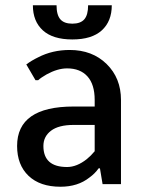

<svg xmlns="http://www.w3.org/2000/svg" viewBox="-20 -700 550 730"><path d="M105 -680H195Q195 -643 209.5 -626.5Q224 -610 255 -610Q286 -610 300.5 -626.5Q315 -643 315 -680H405Q405 -619 367 -584.5Q329 -550 255 -550Q181 -550 143 -584.5Q105 -619 105 -680ZM210 10Q132 10 88.5 -31.5Q45 -73 45 -145Q45 -295 260 -295H340V-320Q340 -379 312.5 -409.5Q285 -440 235 -440Q199 -440 157 -417Q136 -405 125 -395H115L80 -455Q100 -470 125 -482Q179 -510 245 -510Q331 -510 385.5 -456.5Q440 -403 440 -320V0H370L360 -60H355Q341 -40 320 -25Q276 10 210 10ZM235 -65Q272 -65 310 -95Q326 -108 340 -125V-225H260Q203 -225 174 -203Q145 -181 145 -145Q145 -65 235 -65Z"/></svg>

Font: Scada
Style: Regular
Weight: 400
Designer: Jovanny Lemonad
Foundry: Jovanny Lemonad
Version: Version 4.100;PS 004.100;hotconv 1.0.88;makeotf.lib2.5.64775